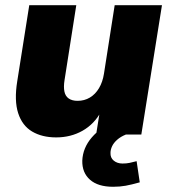

<svg xmlns="http://www.w3.org/2000/svg" viewBox="-20 -515 655 735"><path d="M195 11Q141 11 103 -11.5Q65 -34 49.5 -82Q34 -130 46 -204L92 -495H272L227 -208Q223 -183 226.5 -165Q230 -147 243 -138Q256 -129 277 -129Q303 -129 324 -141.5Q345 -154 359 -177.5Q373 -201 378 -233L419 -495H600L521 0H348L362 -88H367Q341 -40 296 -14.5Q251 11 195 11ZM413 200Q355 200 324.5 173Q294 146 295 100Q297 51 331.5 11Q366 -29 418 -48L462 0Q442 8 428.5 20Q415 32 409 45Q403 58 403 70Q402 89 415.5 100Q429 111 449 111Q464 111 476 108.5Q488 106 503 102L515 183Q483 192 461 196Q439 200 413 200Z"/></svg>

Font: Nunito Sans 11pt Black
Style: Italic
Weight: 900
Italic angle: -9°
Version: Version 3.101;gftools[0.9.27]